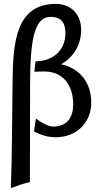

<svg xmlns="http://www.w3.org/2000/svg" viewBox="-20 -686 526 989"><path d="M36 283C73 269 95 261 134 252C134 252 135 -130 135 -242C135 -472 154 -599 240 -599C299 -599 317 -565 317 -515C317 -425 250 -370 163 -370L157 -316C157 -316 180 -318 206 -318C310 -318 357 -242 357 -148C357 -83 327 -34 254 -34C226 -34 187 -59 165 -75L155 -9C189 9 227 21 266 21C372 21 450 -51 450 -159C450 -259 392 -334 295 -355C360 -392 398 -457 398 -532C398 -611 347 -666 267 -666C61 -666 48 -462 45 -283C42 -94 43 94 36 283Z"/></svg>

Font: KpMath
Style: SansBold
Weight: 700
Version: Version 0.66